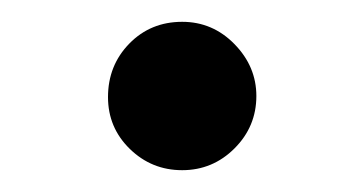

<svg xmlns="http://www.w3.org/2000/svg" viewBox="-20 -348 333 176"><path d="M215 -260Q215 -232 195 -212Q175 -192 147 -192Q119 -192 99 -211.5Q79 -231 79 -259Q79 -288 98.5 -308Q118 -328 147 -328Q175 -328 195 -307.5Q215 -287 215 -260Z"/></svg>

Font: Rosario Light Medium
Style: Regular
Weight: 500
Version: Version 1.101; ttfautohint (v1.8.1.43-b0c9)